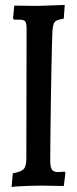

<svg xmlns="http://www.w3.org/2000/svg" viewBox="-20 -754 314 780"><path d="M27 6 32 -50Q66 -56 76.5 -67.5Q87 -79 87 -110L88 -637Q88 -660 82.5 -667Q77 -674 60 -674Q53 -674 45 -674Q37 -674 37 -674L33 -680L38 -731Q38 -731 54.5 -731Q71 -731 93 -730.5Q115 -730 131 -730Q144 -730 163 -731Q182 -732 200.5 -732.5Q219 -733 231 -733.5Q243 -734 243 -734L239 -678Q210 -674 202.5 -665Q195 -656 193 -628Q192 -609 191 -568.5Q190 -528 189 -475Q188 -422 187 -365Q186 -308 185.5 -255.5Q185 -203 184.5 -163Q184 -123 184 -104Q184 -75 191 -65Q198 -55 216 -55Q225 -55 233.5 -56Q242 -57 242 -57L246 -53L239 2Q239 2 229 1.5Q219 1 204.5 1Q190 1 175 0.5Q160 0 149 0Q126 0 97.5 1Q69 2 48 3.5Q27 5 27 6Z"/></svg>

Font: Alegreya SemiBold
Style: Regular
Weight: 600
Designer: Juan Pablo del Peral
Foundry: Huerta Tipografica
Version: Version 2.009